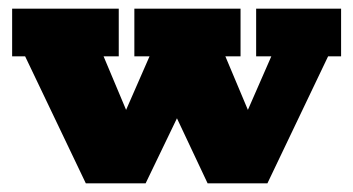

<svg xmlns="http://www.w3.org/2000/svg" viewBox="-20 -423 815 443"><path d="M178 0 38 -293H8V-403H254V-293H219L293 -117H248L325 -293H290V-403H535V-293H500L574 -117H529L606 -293H571V-403H767V-293H737L597 0H459L369 -191H408L316 0Z"/></svg>

Font: Rokkitt SemiBold Black
Style: Regular
Weight: 900
Version: Version 3.103